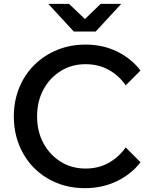

<svg xmlns="http://www.w3.org/2000/svg" viewBox="-20 -963 788 999"><path d="M634 -196 711 -119Q664 -57 588.5 -20.5Q513 16 422 16Q341 16 273.5 -12Q206 -40 156.5 -90Q107 -140 79.5 -208.5Q52 -277 52 -357Q52 -438 80 -506.5Q108 -575 158.5 -625Q209 -675 277 -703Q345 -731 425 -731Q516 -731 590 -694.5Q664 -658 711 -596L634 -519Q599 -570 546 -599.5Q493 -629 425 -629Q353 -629 296 -593.5Q239 -558 206 -497Q173 -436 173 -357Q173 -279 206 -218Q239 -157 296 -121.5Q353 -86 425 -86Q493 -86 546 -116Q599 -146 634 -196ZM231 -943H339L473 -815H371L504 -943H611L478 -799H364Z"/></svg>

Font: Wix Madefor Display SemiBold
Style: Regular
Weight: 600
Designer: Dalton Maag Ltd
Foundry: Dalton Maag Ltd
Version: Version 3.100